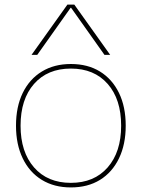

<svg xmlns="http://www.w3.org/2000/svg" viewBox="-20 -810 620 840"><path d="M290 10Q217 10 163 -23Q109 -56 79.5 -117Q50 -178 50 -260Q50 -343 79.5 -403.5Q109 -464 163 -497Q217 -530 290 -530Q364 -530 417.5 -497Q471 -464 500.5 -403.5Q530 -343 530 -260Q530 -178 500.5 -117Q471 -56 417.5 -23Q364 10 290 10ZM290 -10Q392 -10 451 -77.5Q510 -145 510 -260Q510 -376 451 -443Q392 -510 290 -510Q188 -510 129 -443Q70 -376 70 -260Q70 -145 129 -77.5Q188 -10 290 -10ZM118 -570 275 -790H305L462 -570H437L291 -776H289L143 -570Z"/></svg>

Font: M PLUS 2 Thin Thin
Style: Regular
Weight: 250
Version: Version 1.001